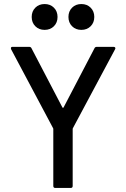

<svg xmlns="http://www.w3.org/2000/svg" viewBox="-20 -932 625 951"><path d="M244 -11V-292Q244 -296 243 -297L35 -688Q34 -690 34 -693Q34 -700 42 -700H124Q133 -700 136 -693L289 -400Q290 -398 292 -398Q294 -398 295 -400L448 -693Q451 -700 460 -700H543Q548 -700 550.5 -696.5Q553 -693 550 -688L341 -297Q340 -296 340 -292V-11Q340 -1 330 -1H254Q244 -1 244 -11ZM319 -848Q319 -876 337 -894Q355 -912 383 -912Q411 -912 429 -894Q447 -876 447 -848Q447 -820 429 -802Q411 -784 383 -784Q355 -784 337 -802Q319 -820 319 -848ZM137 -848Q137 -876 155 -894Q173 -912 201 -912Q229 -912 247 -894Q265 -876 265 -848Q265 -820 247 -802Q229 -784 201 -784Q173 -784 155 -802Q137 -820 137 -848Z"/></svg>

Font: Amber EN Medium
Style: Regular
Weight: 500
Designer: Jeremy Tribby
Foundry: Tribby Type Co.
Version: Version 1.403 November 24, 2021